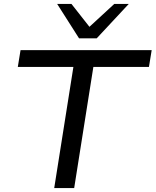

<svg xmlns="http://www.w3.org/2000/svg" viewBox="-20 -961 795 981"><path d="M257 0 355 -619H71L85 -705H755L741 -619H457L359 0ZM384 -765 272 -941H345L437 -824L564 -941H638L474 -765Z"/></svg>

Font: Nunito Sans 10pt SemiExpanded Medium
Style: Italic
Weight: 500
Width: 6
Italic angle: -9°
Designer: Vernon Adams
Foundry: Vernon Adams
Version: Version 3.101;gftools[0.9.27]